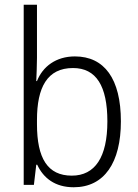

<svg xmlns="http://www.w3.org/2000/svg" viewBox="-20 -780 582 810"><path d="M136 -536V-760H80V0H123L133 -85H137C163 -29 212 10 291 10C420 10 490 -94 490 -268C490 -448 420 -542 296 -542C216 -542 160 -499 136 -438H133C134 -464 136 -504 136 -536ZM288 -493C386 -493 433 -417 433 -268C433 -117 381 -39 283 -39C181 -39 136 -112 136 -256V-274C136 -411 179 -493 288 -493Z"/></svg>

Font: Noto Sans Armenian SemiCondensed Light
Style: Regular
Weight: 300
Width: 4
Designer: Monotype Design Team
Foundry: Monotype Imaging Inc.
Version: Version 2.008